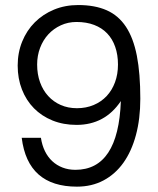

<svg xmlns="http://www.w3.org/2000/svg" viewBox="-20 -712 615 747"><path d="M525.9 -328.1Q525.9 -249.5 508.8 -186.3Q491.7 -123 460 -78.6Q428.2 -34.2 382.6 -10Q336.9 14.2 279.3 14.2Q87.9 14.2 64.5 -175.8H139.2Q143.6 -147 154.8 -124Q166 -101.1 183.3 -85Q200.7 -68.8 223.4 -60.1Q246.1 -51.3 273.4 -51.3Q440.4 -51.3 450.2 -318.8Q388.2 -226.1 277.8 -226.1Q226.6 -226.1 184.3 -243.2Q142.1 -260.3 112.1 -290.8Q82 -321.3 65.4 -363.8Q48.8 -406.2 48.8 -457Q48.8 -507.3 66.4 -550.5Q84 -593.8 115.5 -625.2Q147 -656.7 190.2 -674.6Q233.4 -692.4 284.2 -692.4Q349.1 -692.4 395 -672.1Q440.9 -651.9 470 -607.9Q499 -564 512.5 -494.9Q525.9 -425.8 525.9 -328.1ZM439 -460.9Q439 -499 428.2 -529.8Q417.5 -560.5 397 -582Q376.5 -603.5 346.4 -615Q316.4 -626.5 277.8 -626.5Q244.6 -626.5 216.6 -613.5Q188.5 -600.6 168 -578.4Q147.5 -556.2 136 -525.9Q124.5 -495.6 124.5 -460.9Q124.5 -423.3 135.7 -392.1Q147 -360.8 167.5 -338.4Q188 -315.9 216.3 -303.5Q244.6 -291 279.3 -291Q314.9 -291 344.5 -303.5Q374 -315.9 395 -338.4Q416 -360.8 427.5 -392.1Q439 -423.3 439 -460.9Z"/></svg>

Font: SakalBharati
Style: Regular
Weight: 400
Designer: CDAC GIST
Foundry: CDAC
Version: 13.02